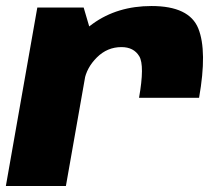

<svg xmlns="http://www.w3.org/2000/svg" viewBox="-32 -618 736 638"><path d="M430 -293H629.5Q657 -448.5 627 -523.2Q597 -598 471.5 -598Q358 -598 276.2 -539Q194.5 -480 178.5 -392.5L248 -349.5Q255.5 -393 290 -427.2Q324.5 -461.5 371.5 -461.5Q412.5 -461.5 430.8 -431Q449 -400.5 430 -293ZM-12.5 0H187L274.5 -496L246 -593H92Z"/></svg>

Font: Anybody UltraCondensed Thin ExtraBold
Style: Italic
Weight: 800
Italic angle: -10°
Version: Version 1.111